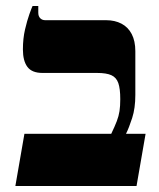

<svg xmlns="http://www.w3.org/2000/svg" viewBox="-20 -617 529 637"><path d="M31 0 61 -173H349Q361 -198 367.5 -215Q374 -232 376.5 -248.5Q379 -265 379 -288Q379 -323 372.5 -341.5Q366 -360 349.5 -367.5Q333 -375 302 -375H121Q86 -375 71 -395Q56 -415 56 -453Q56 -489 63 -519Q70 -549 77.5 -570Q85 -591 88 -597H107V-575Q107 -563 113.5 -556.5Q120 -550 130 -550H332Q361 -550 383 -538.5Q405 -527 417 -504Q429 -481 429 -447V-302Q429 -258 418.5 -225.5Q408 -193 398 -173H463L433 0Z"/></svg>

Font: Frank Ruhl Libre ExtraBold
Style: Regular
Weight: 800
Designer: Yanek Iontef
Foundry: Fontef
Version: Version 6.003;gftools[0.9.30]